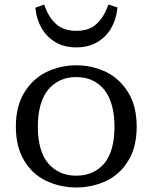

<svg xmlns="http://www.w3.org/2000/svg" viewBox="-20 -813 673 847"><path d="M175 -793 179 -782Q196 -735 228.5 -706Q261 -677 317 -677Q373 -677 405 -706.5Q437 -736 454 -782L458 -793L498 -780L497 -771Q492 -726 470 -688Q448 -650 409 -627Q370 -604 316.5 -604Q263 -604 224.5 -627Q186 -650 164 -688Q142 -726 137 -771L136 -779ZM192 -417Q147 -360 147 -254Q147 -148 192 -93Q239 -38 316.5 -38Q394 -38 441 -93Q485 -148 485 -254Q485 -360 440 -417Q394 -473 316.5 -473Q239 -473 192 -417ZM184 -495Q247 -525 316.5 -525Q386 -525 449 -495Q509 -465 546 -404.5Q583 -344 583 -254.5Q583 -165 546.5 -105Q510 -45 451 -16Q388 14 316.5 14Q245 14 182 -16Q122 -45 86 -105.5Q50 -166 50 -255Q50 -344 87 -404.5Q124 -465 184 -495Z"/></svg>

Font: Early Summer Mincho Screen
Style: Regular
Weight: 400
Designer: GuiWonder
Version: Version 1.002